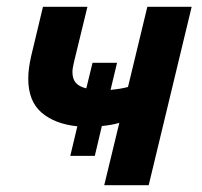

<svg xmlns="http://www.w3.org/2000/svg" viewBox="-20 -544 594 564"><path d="M286.2 0 330.5 -183.2Q320.5 -180 307.1 -177.6Q293.8 -175.2 279.2 -173.8L258.5 -86.2H186.5L207.2 -173Q141.8 -179.5 102.4 -213Q63 -246.5 63 -313.5Q63 -328 65.2 -344.5Q67.5 -361 71.5 -379L106.2 -524H236.8L197.2 -361.2Q195.5 -353 194.1 -345.9Q192.8 -338.8 192.8 -332.2Q192.8 -312 203 -300.5Q213.2 -289 233.5 -284.5L251.8 -359.5H323.8L304.8 -280Q320.2 -281.5 333.2 -283.6Q346.2 -285.8 356 -288.5L412.8 -524H543L416.8 0Z"/></svg>

Font: Ubuntu Sans
Style: Italic
Weight: 400
Italic angle: -13.5°
Designer: Dalton Maag Ltd
Foundry: Dalton Maag Ltd
Version: Version 1.006